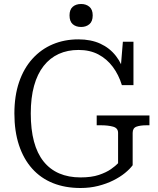

<svg xmlns="http://www.w3.org/2000/svg" viewBox="-20 -924 793 961"><path d="M644 -259V-97Q630 -78 605.5 -58Q581 -38 547 -21Q513 -4 471.5 6.5Q430 17 383 17Q306 17 245 -7.5Q184 -32 141 -80Q98 -128 75 -197.5Q52 -267 52 -356Q52 -444 75.5 -513Q99 -582 142.5 -630Q186 -678 244.5 -702.5Q303 -727 372 -727Q435 -727 482 -705.5Q529 -684 560.5 -643.5Q592 -603 606 -547L582 -557L595 -715H648V-498H590Q574 -550 544.5 -589.5Q515 -629 472.5 -651.5Q430 -674 373 -674Q318 -674 274 -654Q230 -634 198.5 -594Q167 -554 150.5 -494.5Q134 -435 134 -356Q134 -276 150 -216Q166 -156 198 -116Q230 -76 276.5 -56Q323 -36 383 -36Q438 -36 475 -48.5Q512 -61 535.5 -77.5Q559 -94 571 -107V-259Q571 -283 546 -290Q521 -297 484 -297H464V-346H728V-297H715Q682 -297 663 -290Q644 -283 644 -259ZM386 -789Q360 -789 344 -803Q328 -817 328 -847Q328 -876 344 -890Q360 -904 386 -904Q411 -904 427.5 -890Q444 -876 444 -847Q444 -817 427.5 -803Q411 -789 386 -789Z"/></svg>

Font: Roboto Serif SemiCondensed Light
Style: Regular
Weight: 300
Width: 4
Designer: Greg Gazdowicz
Foundry: Commercial Type
Version: Version 1.007